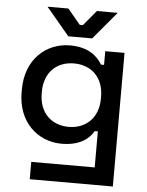

<svg xmlns="http://www.w3.org/2000/svg" viewBox="-59 -744 759 992"><g transform="rotate(5 320.0 -248.0)"><path d="M133 200H564V-493H464V-422H448C424 -463 377 -507 281 -507C156 -507 52 -414 52 -259V-244C52 -90 156 3 281 3C378 3 424 -39 446 -77H462V110H133ZM147 -696 267 -553H391L511 -696H403L337 -617H321L255 -696ZM156 -247V-256C156 -357 220 -416 309 -416C399 -416 463 -357 463 -256V-247C463 -146 398 -87 309 -87C221 -87 156 -146 156 -247Z"/></g></svg>

Font: Meta Space Medium
Style: Regular
Weight: 500
Designer: Meta Pool / Florian Karsten
Foundry: Meta Pool / Florian Karsten
Version: Version 2.000;Glyphs 3.1.1 (3137)